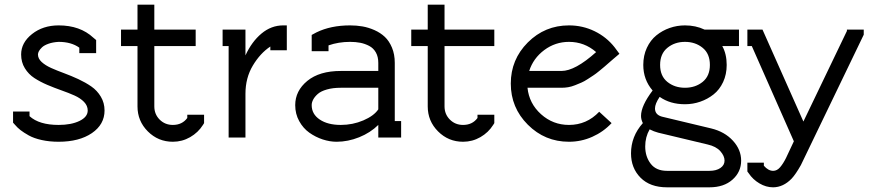

<svg xmlns="http://www.w3.org/2000/svg" viewBox="-20 -591 3748 825"><path d="M320.8 -386.2Q286.1 -411.1 231.9 -411.1Q207 -409.7 188.5 -403.1Q169.9 -396.5 160.6 -387.7Q151.4 -378.9 147.2 -371.1Q143.1 -363.3 143.1 -356.9Q143.1 -339.4 158.9 -324.7Q174.8 -310.1 200 -298.8Q225.1 -287.6 255.6 -276.4Q286.1 -265.1 316.7 -251Q347.2 -236.8 372.3 -219.5Q397.5 -202.1 413.3 -175.5Q429.2 -148.9 429.2 -116.2Q429.2 -56.2 374.8 -19Q320.3 18.1 231.9 18.1Q192.4 18.1 159.2 10.7Q126 3.4 103.8 -9Q81.5 -21.5 68.1 -32Q54.7 -42.5 44.9 -54.2L36.1 -64V-111.8H106.9V-91.8Q148.4 -54.2 231.9 -54.2Q286.1 -54.2 321.5 -71.3Q356.9 -88.4 356.9 -116.2Q356.9 -136.7 341.1 -153.1Q325.2 -169.4 300 -180.7Q274.9 -191.9 244.4 -202.6Q213.9 -213.4 183.3 -226.3Q152.8 -239.3 127.7 -255.6Q102.5 -272 86.7 -297.9Q70.8 -323.7 70.8 -356.9Q70.8 -407.7 117.7 -444.8Q164.6 -481.9 231.9 -481.9Q324.2 -481.9 380.9 -429.2L393.1 -418.9V-362.8H320.8Z M570.8 -570.8H643.1V-463.9H820.8V-393.1H643.1V-133.8Q643.1 -100.1 666 -77.1Q689 -54.2 722.7 -54.2Q762.7 -54.2 784.7 -84V-98.1H856.9V-62L852.1 -54.2Q831.5 -21.5 797.1 -1.7Q762.7 18.1 722.7 18.1Q659.7 18.1 615.2 -26.4Q570.8 -70.8 570.8 -133.8V-393.1H500V-463.9H570.8Z M1196.8 -481.9H1212.4V-375H1141.6V-391.1Q1098.1 -362.3 1066.4 -309.3Q1034.7 -256.3 1034.7 -188V0H962.4V-393.1H936.5V-463.9H1034.7V-353Q1061.5 -411.6 1103.5 -446.8Q1145.5 -481.9 1196.8 -481.9Z M1444.3 -213.9Q1410.2 -213.9 1384.5 -206.5Q1358.9 -199.2 1345.5 -187.3Q1332 -175.3 1325.7 -163.1Q1319.3 -150.9 1319.3 -139.2Q1319.3 -100.6 1353.8 -77.4Q1388.2 -54.2 1444.3 -54.2Q1495.6 -54.2 1541.3 -73.7Q1586.9 -93.3 1605.5 -121.1V-213.9ZM1703.6 0H1605.5V-54.2Q1571.3 -20.5 1523.2 -1.2Q1475.1 18.1 1426.3 18.1Q1397 18.1 1366.5 8.1Q1335.9 -2 1309.3 -20.8Q1282.7 -39.6 1265.6 -70.6Q1248.5 -101.6 1248.5 -139.2Q1248.5 -200.7 1300.5 -243.4Q1352.5 -286.1 1444.3 -286.1H1605.5V-320.8Q1605.5 -347.2 1595 -365.7Q1584.5 -384.3 1566.2 -393.8Q1547.9 -403.3 1528.1 -407.2Q1508.3 -411.1 1484.4 -411.1Q1434.6 -411.1 1391.6 -396V-371.1H1319.3V-440.9L1340.3 -452.1Q1401.4 -481.9 1484.4 -481.9Q1511.7 -481.9 1537.4 -477.5Q1563 -473.1 1588.9 -461.7Q1614.7 -450.2 1633.5 -432.6Q1652.3 -415 1664.3 -386.2Q1676.3 -357.4 1676.3 -320.8V-70.8H1703.6Z M1817.9 -570.8H1890.1V-463.9H2104V-393.1H1890.1V-133.8Q1890.1 -100.1 1913.1 -77.1Q1936 -54.2 1969.7 -54.2Q2009.8 -54.2 2031.7 -84V-98.1H2104V-62L2099.1 -54.2Q2078.6 -21.5 2044.2 -1.7Q2009.8 18.1 1969.7 18.1Q1906.7 18.1 1862.3 -26.4Q1817.9 -70.8 1817.9 -133.8V-393.1H1747.1V-463.9H1817.9Z M2246.6 -213.9Q2253.4 -146.5 2304.7 -100.3Q2356 -54.2 2424.8 -54.2Q2501 -54.2 2554.7 -110.8L2607.9 -62Q2572.8 -24.4 2525.1 -3.2Q2477.5 18.1 2424.8 18.1Q2321.3 18.1 2248 -55.2Q2174.8 -128.4 2174.8 -231.9Q2174.8 -335.4 2248 -408.7Q2321.3 -481.9 2424.8 -481.9Q2483.4 -481.9 2534.7 -457Q2585.9 -432.1 2620.6 -388.2L2641.6 -359.9L2615.7 -337.9Q2613.3 -335.9 2597.9 -322.5Q2582.5 -309.1 2576.9 -304.2Q2571.3 -299.3 2555.4 -286.4Q2539.6 -273.4 2530.5 -267.6Q2521.5 -261.7 2505.9 -251.5Q2490.2 -241.2 2478.3 -236.1Q2466.3 -231 2451.2 -224.9Q2436 -218.8 2421.6 -216.3Q2407.2 -213.9 2392.6 -213.9ZM2392.6 -286.1Q2451.2 -286.1 2541.5 -367.2Q2491.2 -411.1 2424.8 -411.1Q2366.2 -411.1 2318.8 -376Q2271.5 -340.8 2253.9 -286.1Z M2771.5 -35.2Q2752.4 -2.4 2752.4 38.1Q2752.4 82 2775.9 112.5Q2799.3 143.1 2846.2 143.1H3028.3Q3057.6 143.1 3075.4 130.9Q3093.3 118.7 3093.3 99.1Q3093.3 79.1 3075.2 58.6Q3057.1 38.1 3020.5 29.8L2808.1 -21Q2789.6 -25.9 2771.5 -35.2ZM2824.2 -89.8 3036.1 -39.1Q3094.2 -24.9 3129.4 13.7Q3164.6 52.2 3164.6 99.1Q3164.6 147.9 3127.4 180.9Q3090.3 213.9 3028.3 213.9H2846.2Q2773.4 213.9 2732.4 172.6Q2691.4 131.3 2691.4 67.9Q2691.4 -4.9 2742.2 -62Q2734.4 -77.6 2734.4 -92.8Q2734.4 -136.2 2784.2 -202.1Q2744.1 -248.5 2744.1 -312Q2744.1 -352.5 2759.5 -385.5Q2774.9 -418.5 2800.5 -439.2Q2826.2 -460 2857.7 -470.9Q2889.2 -481.9 2923.3 -481.9Q2969.2 -481.9 3007.3 -463.9H3155.3V-393.1H3083.5Q3102.5 -358.9 3102.5 -312Q3102.5 -271.5 3087.2 -238.5Q3071.8 -205.6 3046.1 -185.3Q3020.5 -165 2989 -154.1Q2957.5 -143.1 2923.3 -143.1Q2859.4 -143.1 2814.5 -174.8Q2794.4 -145 2794.4 -125Q2794.4 -98.1 2824.2 -89.8ZM3030.3 -312Q3030.3 -360.4 2999 -385.7Q2967.8 -411.1 2923.3 -411.1Q2878.9 -411.1 2847.7 -385.5Q2816.4 -359.9 2816.4 -312Q2816.4 -264.2 2847.7 -239Q2878.9 -213.9 2923.3 -213.9Q2967.8 -213.9 2999 -239Q3030.3 -264.2 3030.3 -312Z M3421.4 118.2Q3398.9 158.2 3381.3 176.8Q3345.7 213.4 3302.2 213.9Q3271.5 213.9 3243.2 197Q3214.8 180.2 3197.3 153.8L3191.4 146V107.9H3262.2V121.1Q3281.2 143.1 3302.2 143.1Q3318.8 143.1 3332 127.7Q3345.2 112.3 3357.4 87.9L3391.1 16.1L3210.4 -393.1H3191.4V-463.9H3256.3L3432.1 -68.8L3619.1 -458V-463.9H3691.4V-441.9Z"/></svg>

Font: Rawengulk
Style: Bold
Weight: 700
Version: Version 0.92